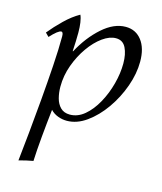

<svg xmlns="http://www.w3.org/2000/svg" viewBox="-106 -533 718 851"><g transform="rotate(15 253.0 -107.5)"><path d="M59 240Q65 186 72.5 110.5Q80 35 87 -47Q94 -129 99 -206Q104 -283 104 -341Q104 -361 95 -361Q81 -361 46 -323L30 -339Q56 -371 89.5 -403.5Q123 -436 157 -455Q163 -442 166 -421.5Q169 -401 169 -376Q169 -337 166 -290H168Q206 -361 259 -408Q312 -455 366 -455Q412 -455 439.5 -419.5Q467 -384 467 -322Q467 -267 446 -208Q425 -149 389.5 -98.5Q354 -48 310 -16.5Q266 15 220 15Q199 15 179 7.5Q159 0 145 -15Q138 46 132 111.5Q126 177 124 225Q90 231 59 240ZM226 -15Q262 -15 293 -41Q324 -67 347.5 -109.5Q371 -152 384 -201Q397 -250 397 -295Q397 -338 383 -366.5Q369 -395 337 -395Q308 -395 276 -372Q244 -349 216.5 -310Q189 -271 171.5 -223Q154 -175 154 -124Q154 -97 160.5 -72Q167 -47 183 -31Q199 -15 226 -15Z"/></g></svg>

Font: Bona Nova SC
Style: Italic
Weight: 400
Italic angle: -4°
Designer: Mateusz Machalski
Foundry: Capitalics
Version: Version 4.001; ttfautohint (v1.8.4.7-5d5b)